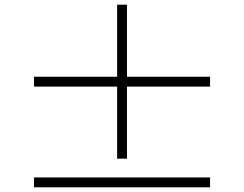

<svg xmlns="http://www.w3.org/2000/svg" viewBox="-20 -808 1040 818"><path d="M521 -132H479V-439H125V-481H479V-788H521V-481H875V-439H521ZM125 -52H875V-10H125Z"/></svg>

Font: Noto Serif KR
Style: Regular
Weight: 200
Designer: Ryoko NISHIZUKA 西塚涼子 (kana & ideographs); Frank Grießhammer (Latin, Greek & Cyrillic); Wenlong ZHANG 张文龙 (bopomofo); San
Foundry: Adobe
Version: Version 2.001;hotconv 1.1.0;makeotfexe 2.6.0